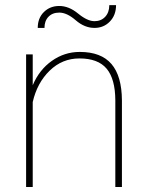

<svg xmlns="http://www.w3.org/2000/svg" viewBox="-20 -745 587 765"><path d="M110.4 -405.3Q136.2 -466.8 186.5 -502.4Q236.8 -538.1 297.9 -538.1Q382.8 -538.1 424.1 -490Q465.3 -441.9 465.8 -344.7V0H439.5V-345.7Q439 -430.7 404.8 -471.4Q370.6 -512.2 296.4 -512.2Q228 -512.2 178 -463.6Q127.9 -415 110.4 -338.4V0H84V-528.3H110.4ZM442.4 -724.6Q442.4 -684.6 417.7 -659.2Q393.1 -633.8 356.4 -633.8Q316.9 -633.8 281.7 -664.3Q246.6 -694.8 216.3 -694.8Q189 -694.8 173.1 -678.2Q157.2 -661.6 157.2 -633.8H130.4Q130.4 -672.9 154.8 -697Q179.2 -721.2 216.3 -721.2Q254.4 -721.2 291.3 -690.9Q328.1 -660.6 356.4 -660.6Q382.8 -660.6 399.2 -678.2Q415.5 -695.8 415.5 -724.6Z"/></svg>

Font: Roboto Thin
Style: Regular
Weight: 250
Designer: Google
Version: Version 2.134; 2016